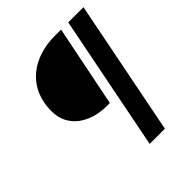

<svg xmlns="http://www.w3.org/2000/svg" viewBox="-204 -778 982 982"><g transform="rotate(-45 287.5 -287.0)"><path d="M308 80H418L563 -654H453ZM289 -212H312L401 -654H355C208 -654 71 -573 71 -392C71 -275 172 -212 289 -212Z"/></g></svg>

Font: Source Sans Pro Semibold
Style: Italic
Weight: 600
Italic angle: -11°
Designer: Paul D. Hunt
Foundry: Adobe Systems Incorporated
Version: Version 3.006;hotconv 1.0.111;makeotfexe 2.5.65597